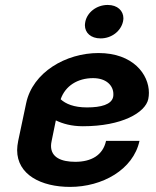

<svg xmlns="http://www.w3.org/2000/svg" viewBox="-20 -728 623 765"><path d="M470 -641.7C470.8 -645.8 471.7 -650.8 471.7 -655C471.7 -685 448.3 -708.3 409.2 -708.3C364.2 -708.3 327.5 -678.3 320 -641.7C319.2 -636.7 318.3 -632.5 318.3 -627.5C318.3 -597.5 341.7 -575 380.8 -575C425.8 -575 461.7 -605 470 -641.7ZM221.7 -332.5C240 -385.8 289.2 -416.7 350.8 -416.7C405 -416.7 431.7 -385.8 431.7 -353.3C431.7 -349.2 431.7 -345.8 430.8 -341.7C424.2 -311.7 383.3 -300 326.7 -300C274.2 -300 241.7 -314.2 221.7 -332.5ZM372.5 -516.7C242.5 -516.7 110 -440 84.2 -316.7L52.5 -166.7C50 -153.3 48.3 -141.7 48.3 -130C48.3 -31.7 144.2 16.7 259.2 16.7C387.5 16.7 510.8 -51.7 535.8 -166.7H402.5C390 -109.2 343.3 -83.3 280 -83.3C224.2 -83.3 183.3 -100.8 183.3 -146.7C183.3 -152.5 184.2 -159.2 185.8 -166.7L202.5 -248.3C230 -235 265 -225 310 -225C465.8 -225 559.2 -279.2 570.8 -333.3C572.5 -341.7 573.3 -350 573.3 -358.3C573.3 -431.7 510 -516.7 372.5 -516.7Z"/></svg>

Font: BoonHome
Style: Bold Oblique
Weight: 700
Italic angle: -12°
Designer: Sungsit Sawaiwan
Foundry: Sungsit Sawaiwan
Version: Version 0.2